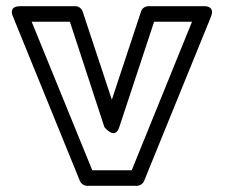

<svg xmlns="http://www.w3.org/2000/svg" viewBox="-20 -573 724 618"><path d="M364 -164 476 -503H598L404 -25H277L82 -503H205L316 -164C316 -164 350 -120 364 -164ZM340 -252 246 -536C243 -545 234 -553 223 -553H45C4 -553 22 -519 22 -519L237 9C241 18 250 25 260 25H421C430 25 440 19 444 9L659 -519C674 -557 635 -553 635 -553H458C448 -553 437 -547 434 -536Z"/></svg>

Font: Asimov
Style: XWidOu
Weight: 500
Designer: Google
Version: Version 2.000980; 2014